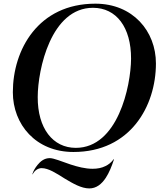

<svg xmlns="http://www.w3.org/2000/svg" viewBox="-20 -814 877 1046"><path d="M380 14C691 14 829.5 -237 829.5 -468.5C829.5 -644 704 -794 499.5 -794C188 -794 50 -543 50 -311.5C50 -136 175 14 380 14ZM393 -8.5C268.5 -8.5 184.5 -114 185.5 -286C186 -436.5 258 -771.5 486.5 -771.5C613.5 -771.5 694.5 -666 694 -494C693 -343.5 621.5 -8.5 393 -8.5ZM466.5 212.5C504.5 212.5 533.5 189.5 556.5 154.5C574.5 127 589 91.5 601 54L599 53.5C587 70.5 571.5 82.5 555 90.5C534.5 101 511 105.5 484 105.5C444.5 105.5 402 94.5 364 82C315.5 65.5 273 47.5 251 47.5C222 47.5 201 64 184 85C171.5 100.5 160.5 119 156.5 134.5L158 136C161.5 127.5 169.5 116.5 180.5 110C188.5 105 197 102 207 102C244 102 287 130 332 158.5C377 185.5 423 212.5 466.5 212.5Z"/></svg>

Font: Beautique Display
Style: Bold
Weight: 700
Italic angle: -12°
Designer: Nhat-Quang Ngo
Version: Version 1.100;Glyphs 3.2.3 (3260)